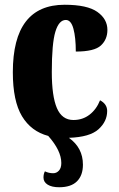

<svg xmlns="http://www.w3.org/2000/svg" viewBox="-20 -570 501 808"><path d="M431 -103Q431 -59 394.5 -26Q358 7 270 10Q329 52 329 123Q329 168 304 193Q279 218 229 218Q198 218 180.5 207Q163 196 163 177Q163 162 169 151Q185 159 204 159Q218 159 228 148Q238 137 238 116Q238 64 183 2Q111 -17 72.5 -81Q34 -145 34 -266Q34 -550 252 -550Q347 -550 389.5 -520Q432 -490 432 -444Q432 -404 404.5 -378.5Q377 -353 299 -353Q299 -412 289 -449Q279 -486 257 -486Q228 -486 213 -436.5Q198 -387 198 -267Q198 -165 219.5 -115Q241 -65 289 -65Q328 -65 357 -87.5Q386 -110 401 -148Q431 -132 431 -103Z"/></svg>

Font: Noto Serif CondBlack
Style: Regular
Weight: 900
Width: 3
Designer: Monotype Design Team
Foundry: Monotype Imaging Inc.
Version: Version 1.001